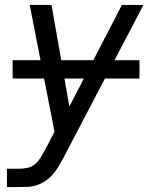

<svg xmlns="http://www.w3.org/2000/svg" viewBox="-20 -540 640 775"><path d="M8 215V141H57Q74 141 91 137.5Q108 134 121.5 122.5Q135 111 144 95.5Q153 80 162 65L200 -8L100 -520H188L260 -110L472 -520H559L235 99Q226 116 216 132.5Q206 149 193 164Q180 179 164 190Q148 201 130 207Q112 213 93.5 214Q75 215 57 215ZM31 -223V-297H543V-223Z"/></svg>

Font: Zed Sans Extended
Style: Italic
Weight: 400
Width: 7
Italic angle: -9°
Designer: Belleve Invis
Foundry: Belleve Invis
Version: Version 1.0.0; ttfautohint (v1.8.4)